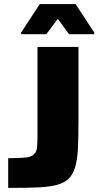

<svg xmlns="http://www.w3.org/2000/svg" viewBox="-20 -917 480 937"><path d="M20 -145Q74 -145 103 -148Q132 -151 145.5 -163.5Q159 -176 161 -200Q163 -232 163 -266V-688H363V-334Q363 -238 360 -187Q357 -136 347 -102Q336 -65 314.5 -44.5Q293 -24 255 -14Q220 -5 167.5 -2.5Q115 0 20 0ZM83 -758 174 -897H349L440 -758V-750H317L262 -825L206 -750H83Z"/></svg>

Font: Saira Stencil
Style: Regular
Weight: 400
Designer: Hector Gatti with collaboration of the Omnibus-Type team
Foundry: Omnibus-Type
Version: Version 1.003